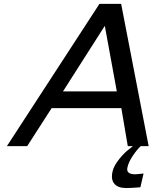

<svg xmlns="http://www.w3.org/2000/svg" viewBox="-20 -742 790 975"><path d="M573.2 -277.8 512.2 -610.8 299.8 -277.8ZM621.1 212.9Q579.1 212.9 560.5 190.9Q542 168.9 551.8 127.9Q558.6 98.6 586.7 64.2Q614.7 29.8 640.1 12.2L654.8 0H628.9L596.2 -192.9H242.2L118.2 0H15.1L484.9 -722.2H595.2L734.9 0H694.8Q677.7 15.1 655.5 47.4Q633.3 79.6 627 108.9Q623 126 633.1 134.5Q643.1 143.1 668 143.1L709 139.2L692.9 209Q644.5 212.9 621.1 212.9Z"/></svg>

Font: Perun
Style: Italic
Weight: 400
Italic angle: -12°
Foundry: Stefan Peev, Context Ltd
Version: Version 001.000